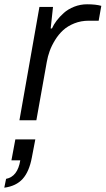

<svg xmlns="http://www.w3.org/2000/svg" viewBox="-57 -558 490 891"><path d="M33.2 0 126 -525.9H189L178.2 -425.8H184.1Q191.9 -443.8 205.6 -461.9Q219.2 -480 239 -497.8Q258.8 -515.6 287.4 -526.9Q315.9 -538.1 347.2 -538.1Q387.7 -538.1 413.1 -530.8L400.9 -461.9H355Q318.8 -461.9 287.8 -449.5Q256.8 -437 235.8 -417.7Q214.8 -398.4 198.7 -372.3Q182.6 -346.2 173.6 -321.3Q164.6 -296.4 160.2 -271L111.8 0ZM-37.1 313 -28.8 272Q24.9 261.7 37.1 186H-3.9L14.2 88.9H106.9L90.8 172.9Q78.6 238.3 48.3 272Q18.1 305.7 -37.1 313Z"/></svg>

Font: Archivo Expanded Light
Style: Italic
Weight: 300
Width: 7
Italic angle: -10°
Designer: Hector Gatti
Foundry: Omnibus-Type
Version: Version 2.001